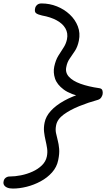

<svg xmlns="http://www.w3.org/2000/svg" viewBox="-76 -833 617 1115"><path d="M-1 262Q-21 262 -34 256.5Q-47 251 -52.5 241.5Q-58 232 -55 220Q-53 207 -43 199.5Q-33 192 -21 192Q11 192 46 185Q81 178 113 163.5Q145 149 167.5 127Q190 105 196 76Q201 52 197.5 28.5Q194 5 188.5 -18Q183 -41 180 -66.5Q177 -92 183 -121Q190 -157 219 -189Q248 -221 296.5 -248Q345 -275 410 -294V-268Q333 -284 294 -313Q255 -342 243.5 -377Q232 -412 239 -446Q247 -483 262 -508Q277 -533 292 -555Q307 -577 313 -605Q320 -640 304 -668Q288 -696 253 -715Q218 -734 168 -743Q145 -748 134 -756Q123 -764 128 -785Q130 -796 139.5 -804.5Q149 -813 165 -813Q212 -813 254.5 -796Q297 -779 329 -749Q361 -719 376 -680Q391 -641 382 -597Q375 -562 359.5 -538Q344 -514 329 -493Q314 -472 309 -444Q302 -412 324 -387.5Q346 -363 391.5 -346.5Q437 -330 500 -321Q515 -319 518.5 -308.5Q522 -298 520 -286Q518 -276 511.5 -266.5Q505 -257 492 -253Q437 -238 384 -216.5Q331 -195 294 -168Q257 -141 250 -106Q245 -82 249 -61.5Q253 -41 259 -19Q265 3 267.5 31Q270 59 262 97Q254 137 226.5 168Q199 199 160 220Q121 241 79 251.5Q37 262 -1 262Z"/></svg>

Font: Shantell Sans Light
Style: Italic
Weight: 300
Italic angle: -11°
Designer: Stephen Nixon, Anya Danilova, Shantell Martin
Foundry: Arrow Type
Version: Version 1.008;[ac192a2d6]